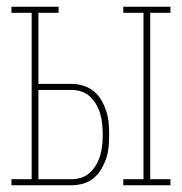

<svg xmlns="http://www.w3.org/2000/svg" viewBox="-20 -550 540 570"><path d="M346 0V-18H406V-512H346V-530H486V-512H426V-18H486V0ZM14 0V-18H74V-512H14V-530H154V-512H94V-301H193Q210 -301 227.5 -295.5Q245 -290 258.5 -279Q272 -268 281 -252.5Q290 -237 295.5 -220Q301 -203 302.5 -185.5Q304 -168 304 -150Q304 -133 302.5 -115Q301 -97 295.5 -80.5Q290 -64 281 -48.5Q272 -33 258.5 -21.5Q245 -10 227.5 -5Q210 0 193 0ZM94 -18H193Q208 -18 222.5 -23Q237 -28 248 -38.5Q259 -49 266.5 -62.5Q274 -76 278 -90.5Q282 -105 283.5 -120Q285 -135 285 -150Q285 -165 283.5 -180.5Q282 -196 278 -210.5Q274 -225 266.5 -238.5Q259 -252 248 -262.5Q237 -273 222.5 -278Q208 -283 193 -283H94Z"/></svg>

Font: Iosevka Slab Thin
Style: Regular
Weight: 100
Monospace: yes
Designer: Belleve Invis
Foundry: Belleve Invis
Version: Version 11.1.0; ttfautohint (v1.8.3)